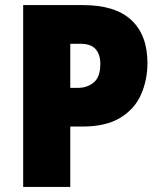

<svg xmlns="http://www.w3.org/2000/svg" viewBox="-20 -734 633 754"><path d="M306 -714Q433 -714 496 -655Q559 -596 559 -487Q559 -420 534 -363Q509 -306 452.5 -271.5Q396 -237 303 -237H256V0H71V-714ZM297 -562H256V-389H286Q323 -389 348.5 -410.5Q374 -432 374 -483Q374 -520 355.5 -541Q337 -562 297 -562Z"/></svg>

Font: Noto Sans Bengali SemiCondensed Black
Style: Regular
Weight: 900
Width: 4
Designer: Joana Ranito - Universal Thirst; Jelle Bosma - Monotype Design Team
Foundry: Universal Thirst ehf.
Version: Version 3.000; ttfautohint (v1.8.4.7-5d5b)